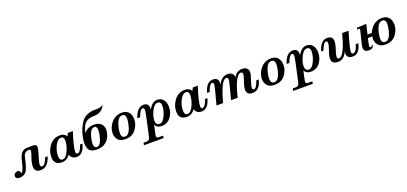

<svg xmlns="http://www.w3.org/2000/svg" viewBox="44 -2129 7926 3738"><g transform="rotate(-20 4007.0 -259.5)"><path d="M151.9 -59.1Q204.1 -61 254.4 -296.4Q295.4 -488.8 438 -488.8H570.8Q630.4 -488.8 630.4 -430.7Q630.4 -376 586.4 -246.6Q551.3 -142.6 551.3 -93.8Q551.3 -46.9 587.9 -46.9Q649.4 -46.9 701.2 -195.3H753.9Q688.5 12.7 542 12.7Q470.7 12.7 441.7 -18.8Q412.6 -50.3 412.6 -104Q412.6 -177.2 448.2 -279.3Q485.4 -380.9 485.4 -412.6Q485.4 -437 453.6 -437Q354 -437 331.5 -329.1Q286.1 -105.5 236.8 -47.4Q187.5 10.7 101.6 10.7Q51.3 10.7 33.2 -10.7Q20.5 -25.9 20.5 -48.8Q20.5 -80.6 44.7 -102.1Q68.8 -123.5 101.1 -123.5Q128.9 -123.5 141.4 -107.9Q153.8 -92.3 153.8 -74.2Q153.8 -66.9 151.9 -59.1Z M1382.3 -488.3Q1286.6 -192.9 1286.6 -93.8Q1286.6 -46.9 1320.3 -46.9Q1378.4 -46.9 1424.3 -195.3H1475.1Q1421.4 10.7 1285.6 10.7Q1174.3 10.7 1149.4 -86.9Q1085.9 10.7 976.6 10.7Q814.5 10.7 814.5 -155.3Q814.5 -285.2 898.2 -391.6Q981.9 -498 1115.7 -498Q1207.5 -498 1249 -428.2L1279.8 -488.3ZM1005.9 -37.1Q1077.1 -37.1 1129.4 -153.3Q1181.6 -269.5 1181.6 -362.3Q1181.6 -446.8 1122.6 -446.8Q1050.3 -446.8 997.3 -343.3Q944.3 -239.7 944.3 -132.3Q944.3 -37.1 1005.9 -37.1Z M1721.2 -36.6Q1801.3 -36.6 1842.3 -230.5Q1855.5 -291.5 1855.5 -333Q1855.5 -419.4 1797.9 -419.4Q1711.9 -419.4 1669.9 -223.6Q1657.7 -167 1657.7 -127.4Q1657.7 -36.6 1721.2 -36.6ZM1709.5 9.8Q1560.1 9.8 1527.3 -82.5Q1510.3 -129.4 1510.3 -190.4Q1510.3 -247.6 1525.4 -317.4Q1562.5 -490.7 1651.1 -611.3Q1739.7 -731.9 1940.4 -731.9Q2060.5 -731.9 2077.1 -762.7H2097.7Q2031.7 -624.5 1870.1 -624.5Q1756.3 -624.5 1692.4 -570.3Q1633.3 -520 1596.7 -369.6Q1683.1 -466.8 1810.5 -466.8Q1920.4 -466.8 1969.2 -399.4Q2002.4 -353 2002.4 -289.1Q2002.4 -259.8 1995.6 -226.6Q1971.7 -114.7 1895.5 -52.5Q1819.3 9.8 1709.5 9.8Z M2293 9.8Q2187 9.8 2140.9 -46.9Q2094.7 -103.5 2094.7 -177.2Q2094.7 -300.3 2180.4 -400.1Q2266.1 -500 2401.4 -500Q2489.7 -500 2537.4 -444.3Q2585 -388.7 2585 -296.4Q2585 -187 2510 -88.6Q2435.1 9.8 2293 9.8ZM2305.2 -40Q2400.9 -40 2445.3 -247.6Q2459 -312.5 2459 -356.4Q2459 -449.7 2387.7 -449.7Q2285.6 -449.7 2241.2 -240.2Q2228 -178.7 2228 -136.2Q2228 -40 2305.2 -40Z M3020 -43Q3087.9 -43 3138.7 -153.1Q3189.5 -263.2 3189.5 -364.3Q3189.5 -400.4 3172.1 -421.9Q3154.8 -443.4 3118.7 -443.4Q3050.8 -443.4 2996.8 -333.7Q2942.9 -224.1 2942.9 -138.2Q2942.9 -43 3020 -43ZM2994.1 244.1H2588.4L2598.6 195.3H2664.1Q2720.7 195.3 2736.8 124Q2842.8 -343.8 2842.8 -391.1Q2842.8 -440.4 2806.6 -440.4Q2760.3 -440.4 2703.1 -293H2647.5Q2712.4 -500 2847.7 -500Q2953.1 -500 2953.1 -392.1Q2953.1 -373.5 2951.2 -363.3Q3028.3 -500 3130.4 -500Q3210.4 -500 3256.6 -442.6Q3302.7 -385.3 3302.7 -293.9Q3302.7 -170.4 3231.9 -79.8Q3161.1 10.7 3045.4 10.7Q2941.4 10.7 2911.6 -66.9L2869.1 130.9Q2866.2 144 2866.2 154.8Q2866.2 195.3 2907.7 195.3H3003.9Z M3970.7 -488.3Q3875 -192.9 3875 -93.8Q3875 -46.9 3908.7 -46.9Q3966.8 -46.9 4012.7 -195.3H4063.5Q4009.8 10.7 3874 10.7Q3762.7 10.7 3737.8 -86.9Q3674.3 10.7 3564.9 10.7Q3402.8 10.7 3402.8 -155.3Q3402.8 -285.2 3486.6 -391.6Q3570.3 -498 3704.1 -498Q3795.9 -498 3837.4 -428.2L3868.2 -488.3ZM3594.2 -37.1Q3665.5 -37.1 3717.8 -153.3Q3770 -269.5 3770 -362.3Q3770 -446.8 3710.9 -446.8Q3638.7 -446.8 3585.7 -343.3Q3532.7 -239.7 3532.7 -132.3Q3532.7 -37.1 3594.2 -37.1Z M4928.7 12.2Q4807.1 12.2 4807.1 -93.3Q4807.1 -160.6 4843.3 -258.8Q4879.4 -356.9 4879.4 -393.1Q4879.4 -439.9 4842.8 -439.9Q4726.1 -439.9 4619.1 0H4482.4Q4577.6 -348.6 4577.6 -393.1Q4577.6 -439.9 4542 -439.9Q4432.1 -439.9 4318.4 0H4180.7Q4279.8 -359.9 4279.8 -402.3Q4279.8 -442.9 4249 -442.9Q4197.8 -442.9 4145.5 -293H4092.8Q4148.9 -500 4281.2 -500Q4395.5 -500 4395.5 -400.9Q4395.5 -377 4390.6 -352.5Q4462.4 -500 4585.9 -500Q4710.4 -500 4715.3 -391.1Q4780.3 -500 4881.8 -500Q5018.1 -500 5018.1 -383.3Q5018.1 -339.4 4980.5 -234.1Q4942.9 -128.9 4942.9 -84Q4942.9 -46.9 4975.6 -46.9Q5026.4 -46.9 5077.1 -195.3H5126Q5078.1 12.2 4928.7 12.2Z M5385.3 9.8Q5279.3 9.8 5233.2 -46.9Q5187 -103.5 5187 -177.2Q5187 -300.3 5272.7 -400.1Q5358.4 -500 5493.7 -500Q5582 -500 5629.6 -444.3Q5677.2 -388.7 5677.2 -296.4Q5677.2 -187 5602.3 -88.6Q5527.3 9.8 5385.3 9.8ZM5397.5 -40Q5493.2 -40 5537.6 -247.6Q5551.3 -312.5 5551.3 -356.4Q5551.3 -449.7 5480 -449.7Q5377.9 -449.7 5333.5 -240.2Q5320.3 -178.7 5320.3 -136.2Q5320.3 -40 5397.5 -40Z M6112.3 -43Q6180.2 -43 6231 -153.1Q6281.7 -263.2 6281.7 -364.3Q6281.7 -400.4 6264.4 -421.9Q6247.1 -443.4 6210.9 -443.4Q6143.1 -443.4 6089.1 -333.7Q6035.2 -224.1 6035.2 -138.2Q6035.2 -43 6112.3 -43ZM6086.4 244.1H5680.7L5690.9 195.3H5756.3Q5813 195.3 5829.1 124Q5935.1 -343.8 5935.1 -391.1Q5935.1 -440.4 5898.9 -440.4Q5852.5 -440.4 5795.4 -293H5739.7Q5804.7 -500 5939.9 -500Q6045.4 -500 6045.4 -392.1Q6045.4 -373.5 6043.5 -363.3Q6120.6 -500 6222.7 -500Q6302.7 -500 6348.9 -442.6Q6395 -385.3 6395 -293.9Q6395 -170.4 6324.2 -79.8Q6253.4 10.7 6137.7 10.7Q6033.7 10.7 6003.9 -66.9L5961.4 130.9Q5958.5 144 5958.5 154.8Q5958.5 195.3 6000 195.3H6096.2Z M6698.7 11.7Q6567.4 11.7 6567.4 -98.1Q6567.4 -158.2 6602.8 -252.2Q6638.2 -346.2 6638.2 -400.9Q6638.2 -442.9 6610.8 -442.9Q6559.6 -442.9 6503.9 -293H6454.1Q6518.1 -500 6652.3 -500Q6769 -500 6769 -387.7Q6769 -329.6 6735.4 -231.4Q6701.7 -133.3 6701.7 -89.8Q6701.7 -45.9 6735.8 -45.9Q6847.7 -45.9 6960.9 -488.3H7093.8Q6994.6 -160.2 6994.6 -83.5Q6994.6 -42 7026.4 -42Q7092.8 -42 7137.2 -195.3H7189.9Q7144.5 11.7 7003.4 11.7Q6884.3 11.7 6884.3 -89.4Q6884.3 -118.7 6890.6 -142.1Q6826.7 11.7 6698.7 11.7Z M7683.1 9.8Q7577.1 9.8 7531 -46.9Q7484.9 -103.5 7484.9 -177.2Q7484.9 -300.3 7570.6 -400.1Q7656.2 -500 7791.5 -500Q7879.9 -500 7927.5 -444.3Q7975.1 -388.7 7975.1 -296.4Q7975.1 -187 7900.1 -88.6Q7825.2 9.8 7683.1 9.8ZM7695.3 -40Q7791 -40 7835.4 -247.6Q7849.1 -312.5 7849.1 -356.4Q7849.1 -449.7 7777.8 -449.7Q7675.8 -449.7 7631.3 -240.2Q7618.2 -178.7 7618.2 -136.2Q7618.2 -40 7695.3 -40ZM7340.8 6.8Q7236.3 6.8 7236.3 -81.1Q7236.3 -126.5 7275.4 -273.7Q7314.5 -420.9 7314.5 -439.5Q7314.5 -453.1 7298.3 -453.1Q7283.7 -453.1 7259.8 -450.7L7269 -488.3Q7366.7 -489.3 7464.8 -498Q7368.7 -109.4 7368.7 -69.3Q7368.7 -40 7391.1 -40Q7416.5 -40 7418.9 -72.3H7438.5Q7433.6 6.8 7340.8 6.8ZM7543.9 -226.6H7328.1L7342.3 -293H7558.1Z"/></g></svg>

Font: Munson
Style: Bold Italic
Weight: 700
Italic angle: -12°
Designer: Paul James MIller
Foundry: High-Logic / Made with FontCreator
Version: Version 2.10;May 5, 2019;FontCreator 11.5.0.2430 64-bit